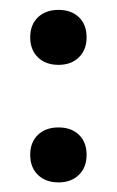

<svg xmlns="http://www.w3.org/2000/svg" viewBox="-20 -367 240 394"><path d="M100.1 7.3Q73.7 7.3 57.9 -8.1Q42 -23.4 42 -49.3Q42 -75.2 57.9 -90.3Q73.7 -105.5 100.1 -105.5Q126.5 -105.5 142.1 -90.3Q157.7 -75.2 157.7 -49.3Q157.7 -23.4 141.8 -8.1Q126 7.3 100.1 7.3ZM100.1 -233.9Q73.7 -233.9 57.9 -249.3Q42 -264.6 42 -290.5Q42 -316.4 57.9 -331.5Q73.7 -346.7 100.1 -346.7Q126.5 -346.7 142.1 -331.5Q157.7 -316.4 157.7 -290.5Q157.7 -264.6 141.8 -249.3Q126 -233.9 100.1 -233.9Z"/></svg>

Font: Markazi Text Medium
Style: Regular
Weight: 500
Designer: Borna Izadpanah (Arabic designer), Fiona Ross (Arabic design director) and Florian Runge (Latin designer)
Foundry: Borna Izadpanah and Florian Runge
Version: Version 1.001